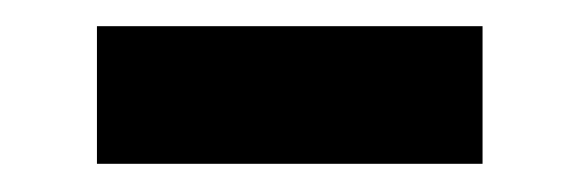

<svg xmlns="http://www.w3.org/2000/svg" viewBox="-20 -728 432 143"><path d="M339.4 -708.5V-606H52.2V-708.5Z"/></svg>

Font: Inter 28pt ExtraBold
Style: Regular
Weight: 800
Designer: Rasmus Andersson
Foundry: rsms
Version: Version 4.001;git-66647c0bb